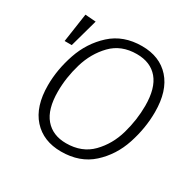

<svg xmlns="http://www.w3.org/2000/svg" viewBox="-156 -857 1035 1029"><g transform="rotate(30 362.0 -342.5)"><path d="M676 -424Q676 -324 643 -224Q610 -124 535.5 -56.5Q461 11 345 11Q235 11 171 -60Q107 -131 107 -262Q107 -359 141 -459Q175 -559 250 -627.5Q325 -696 440 -696Q550 -696 613 -625.5Q676 -555 676 -424ZM170 -260Q170 -150 216.5 -95.5Q263 -41 346 -41Q444 -41 504 -102.5Q564 -164 589 -252Q614 -340 614 -427Q614 -536 568 -590.5Q522 -645 437 -645Q341 -645 281.5 -583.5Q222 -522 196 -434Q170 -346 170 -260ZM158 -685 110 -512H66L92 -690Z"/></g></svg>

Font: Fira Sans Light
Style: Italic
Weight: 300
Italic angle: -8°
Designer: bBox Type GmbH & Carrois Corporate GbR & Edenspiekermann AG
Foundry: bBox Type GmbH & Carrois Corporate GbR & Edenspiekermann AG
Version: Version 4.301